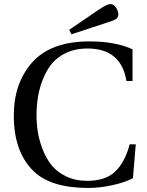

<svg xmlns="http://www.w3.org/2000/svg" viewBox="-20 -911 724 946"><path d="M48 -341Q48 -502 139 -604Q231 -707 421 -707Q549 -707 633 -668V-512H603Q577 -672 411 -672Q344 -672 294 -644.5Q244 -617 215.5 -569Q187 -521 173.5 -465Q160 -409 160 -344Q160 -303 166 -263Q172 -223 189 -178Q206 -133 232.5 -99Q259 -65 304.5 -42.5Q350 -20 409 -20Q501 -20 548.5 -66.5Q596 -113 619 -200H649L635 -33Q598 -13 535.5 1Q473 15 415 15Q228 15 143 -70Q48 -165 48 -341ZM321 -764 466 -863Q508 -891 524 -891Q525 -891 527.5 -890.5Q530 -890 531 -890Q542 -888 552.5 -872Q563 -856 563 -841Q563 -825 551 -817Q539 -809 502 -798L332 -742Z"/></svg>

Font: Heuristica
Style: Regular
Weight: 400
Version: Version 1.0.1 ; ttfautohint (v1.4.1)